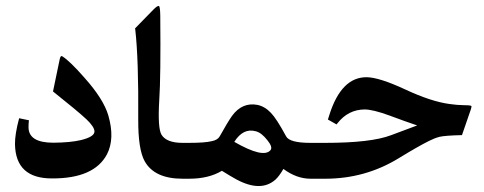

<svg xmlns="http://www.w3.org/2000/svg" viewBox="-20 -606 1642 651"><path d="M347.2 -214.8Q370.1 -136.2 342.8 -83Q299.3 -0.5 156.7 -1Q32.7 -0.5 30.8 -117.2Q30.3 -150.4 44.9 -205.1L78.1 -198.2Q76.7 -187 76.7 -174.8Q76.7 -122.1 161.1 -122.1Q218.3 -122.6 253.9 -130.9Q300.3 -142.1 300.3 -160.2Q300.3 -175.8 272.9 -201.7Q243.7 -229 159.7 -295.9L182.6 -405.8Q185.5 -418.9 191.4 -415Q216.3 -399.4 266.1 -342.8Q331.1 -270 347.2 -214.8Z M606.9 0H599.1Q503.9 0 470.7 -59.1Q448.2 -99.1 448.7 -200.7Q450.2 -406.2 438.5 -506.8L438 -509.8L499.5 -572.8Q514.2 -587.9 519 -585.4Q522.9 -583.5 523.4 -553.2Q525.4 -346.2 520 -267.1Q514.2 -170.9 527.8 -148.9Q544.9 -121.6 599.1 -121.6H606.9Q628.4 -121.6 628.4 -79.6V-41.5Q628.4 0 606.9 0Z M1040 0H1032.7Q985.8 0 940.9 -33.2Q927.2 -9.3 914.1 2.9Q864.7 46.9 781.7 2.4Q761.2 -8.8 732.4 -26.9Q687.5 0 621.6 0H603.5Q574.2 0 574.2 -41V-80.1Q574.2 -121.6 603.5 -121.6H621.1Q674.8 -121.6 698.2 -127.4Q718.3 -131.3 725.1 -144Q751.5 -191.4 766.6 -212.9Q800.8 -259.8 852.1 -250.5Q877.4 -245.6 898.4 -223.6Q917.5 -204.1 950.2 -143.6Q961.9 -121.6 1032.7 -121.6H1040Q1062 -121.6 1062 -79.6V-41.5Q1062 0 1040 0ZM774.4 -125Q873 -68.4 897 -96.7Q905.8 -106.9 886.7 -130.4Q866.7 -156.2 846.7 -161.1Q804.2 -172.4 774.4 -125Z M1036.1 -121.6H1082.5Q1237.8 -121.6 1305.7 -147.5L1394.5 -180.7Q1356.4 -193.4 1300.3 -214.4Q1244.1 -234.9 1216.3 -234.9Q1161.1 -234.4 1125 -189L1121.1 -184.1L1091.8 -200.7L1097.2 -217.8Q1137.7 -344.7 1223.1 -344.2Q1265.6 -343.8 1354 -302.7Q1441.9 -261.7 1503.9 -253.4Q1532.2 -249.5 1549.8 -249.5Q1572.8 -249.5 1577.6 -247.1Q1580.1 -246.1 1576.7 -235.8L1546.4 -147.9Q1488.8 -146.5 1470.2 -142.1Q1452.1 -137.2 1434.1 -127.9Q1397.9 -109.9 1331.5 -69.3Q1218.3 0 1082.5 0H1036.1Q1006.8 0 1006.8 -41V-80.1Q1006.8 -121.6 1036.1 -121.6Z"/></svg>

Font: Parastoo Print
Style: Print-Bold
Weight: 700
Foundry: Saber Rastikerdar (saber.rastikerdar@gmail.com)
Version: Version 1.0.0-alpha3